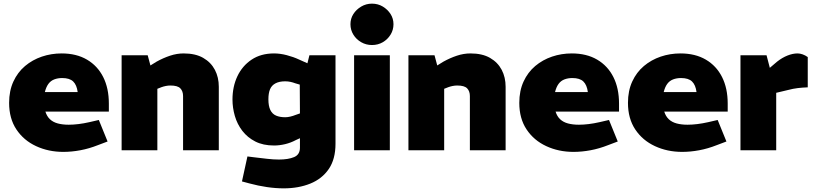

<svg xmlns="http://www.w3.org/2000/svg" viewBox="-20 -824 4458 1053"><path d="M327 9Q246 9 178 -22.5Q110 -54 70 -114Q30 -174 30 -260Q30 -326 53.5 -377Q77 -428 117.5 -462Q158 -496 209.5 -513.5Q261 -531 318 -531Q399 -531 457 -497Q515 -463 546 -401.5Q577 -340 577 -256V-212H229Q237 -186 254 -170Q271 -154 297 -147Q323 -140 357 -140Q382 -140 410.5 -143.5Q439 -147 470 -154L522 -166L570 -48L517 -28Q469 -9 421 0Q373 9 327 9ZM226 -319H406Q401 -358 381.5 -377Q362 -396 321 -396Q297 -396 277.5 -388.5Q258 -381 245.5 -364Q233 -347 226 -319Z M647 0V-521H790L805 -465L839 -486Q875 -506 912.5 -518.5Q950 -531 987 -531Q1052 -531 1094.5 -506.5Q1137 -482 1158.5 -441Q1180 -400 1180 -348V0H984V-297Q984 -324 969 -339.5Q954 -355 915 -355Q902 -355 889.5 -352.5Q877 -350 866 -346L843 -337V0Z M1536 209Q1492 209 1444 202Q1396 195 1348 182L1307 171L1337 34L1377 39Q1411 43 1445.5 47Q1480 51 1510 51Q1561 51 1593 37.5Q1625 24 1625 -14V-66L1603 -56Q1575 -41 1544 -33.5Q1513 -26 1483 -26Q1423 -26 1380 -48Q1337 -70 1309 -106.5Q1281 -143 1268 -188Q1255 -233 1255 -278Q1255 -349 1282 -406Q1309 -463 1360 -497Q1411 -531 1483 -531Q1516 -531 1552.5 -521.5Q1589 -512 1619 -498L1666 -477L1677 -521H1820V-36Q1820 49 1783 103Q1746 157 1681.5 183Q1617 209 1536 209ZM1452 -279Q1452 -243 1462.5 -221Q1473 -199 1494 -190Q1515 -181 1544 -181Q1557 -181 1572 -184.5Q1587 -188 1602 -194L1625 -202L1624 -360L1600 -367Q1587 -372 1573 -375Q1559 -378 1544 -378Q1512 -378 1491 -367Q1470 -356 1461 -334.5Q1452 -313 1452 -279Z M1922 0V-521H2118V0ZM2020 -577Q1988 -577 1961 -592.5Q1934 -608 1918 -634Q1902 -660 1902 -691Q1902 -722 1918 -747Q1934 -772 1961 -788Q1988 -804 2020 -804Q2053 -804 2079.5 -788Q2106 -772 2122 -747Q2138 -722 2138 -691Q2138 -660 2122 -634Q2106 -608 2079.5 -592.5Q2053 -577 2020 -577Z M2220 0V-521H2363L2378 -465L2412 -486Q2448 -506 2485.5 -518.5Q2523 -531 2560 -531Q2625 -531 2667.5 -506.5Q2710 -482 2731.5 -441Q2753 -400 2753 -348V0H2557V-297Q2557 -324 2542 -339.5Q2527 -355 2488 -355Q2475 -355 2462.5 -352.5Q2450 -350 2439 -346L2416 -337V0Z M3125 9Q3044 9 2976 -22.5Q2908 -54 2868 -114Q2828 -174 2828 -260Q2828 -326 2851.5 -377Q2875 -428 2915.5 -462Q2956 -496 3007.5 -513.5Q3059 -531 3116 -531Q3197 -531 3255 -497Q3313 -463 3344 -401.5Q3375 -340 3375 -256V-212H3027Q3035 -186 3052 -170Q3069 -154 3095 -147Q3121 -140 3155 -140Q3180 -140 3208.5 -143.5Q3237 -147 3268 -154L3320 -166L3368 -48L3315 -28Q3267 -9 3219 0Q3171 9 3125 9ZM3024 -319H3204Q3199 -358 3179.5 -377Q3160 -396 3119 -396Q3095 -396 3075.5 -388.5Q3056 -381 3043.5 -364Q3031 -347 3024 -319Z M3721 9Q3640 9 3572 -22.5Q3504 -54 3464 -114Q3424 -174 3424 -260Q3424 -326 3447.5 -377Q3471 -428 3511.5 -462Q3552 -496 3603.5 -513.5Q3655 -531 3712 -531Q3793 -531 3851 -497Q3909 -463 3940 -401.5Q3971 -340 3971 -256V-212H3623Q3631 -186 3648 -170Q3665 -154 3691 -147Q3717 -140 3751 -140Q3776 -140 3804.5 -143.5Q3833 -147 3864 -154L3916 -166L3964 -48L3911 -28Q3863 -9 3815 0Q3767 9 3721 9ZM3620 -319H3800Q3795 -358 3775.5 -377Q3756 -396 3715 -396Q3691 -396 3671.5 -388.5Q3652 -381 3639.5 -364Q3627 -347 3620 -319Z M4041 0V-521H4184L4202 -452L4242 -486Q4270 -508 4299 -519.5Q4328 -531 4354 -531Q4367 -531 4381.5 -526Q4396 -521 4410 -511V-345Q4382 -344 4356 -341Q4330 -338 4300 -330L4237 -315V0Z"/></svg>

Font: REM ExtraBold
Style: Regular
Weight: 800
Designer: Octavio Pardo
Foundry: Ashler Design
Version: Version 1.005;gftools[0.9.28]